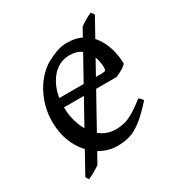

<svg xmlns="http://www.w3.org/2000/svg" viewBox="-148 -631 757 810"><g transform="rotate(-30 231.0 -226.5)"><path d="M369 -239H89L90 -283H324Q336 -283 339.5 -287Q343 -291 343 -301Q343 -314 339 -334Q335 -354 324.5 -373Q314 -392 294 -405Q274 -418 242 -418Q203 -418 174 -395Q145 -372 128.5 -332.5Q112 -293 112 -243Q112 -191 129.5 -147.5Q147 -104 179.5 -76.5Q212 -49 257 -49Q277 -49 296.5 -53.5Q316 -58 341 -72Q366 -86 402 -115Q408 -112 413 -106Q418 -100 420 -96Q377 -48 346 -24.5Q315 -1 288 7Q261 15 228 15Q178 15 135 -13.5Q92 -42 65.5 -93Q39 -144 39 -212Q39 -278 68 -337Q97 -396 147 -431Q169 -445 199.5 -457Q230 -469 256 -469Q304 -469 336 -450.5Q368 -432 387 -402Q406 -372 414.5 -338Q423 -304 423 -272Q414 -263 399.5 -254.5Q385 -246 369 -239ZM421 -513 113 42Q104 49 84 60.5Q64 72 52 76L43 61L351 -495Q365 -505 380.5 -514Q396 -523 410 -529Z"/></g></svg>

Font: ChillKai
Style: Regular
Weight: 400
Designer: ChillType
Foundry: 寒蝉字型
Version: Version 2.000